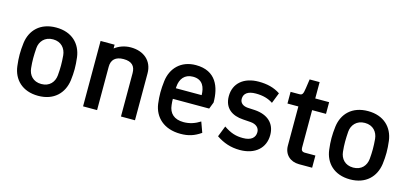

<svg xmlns="http://www.w3.org/2000/svg" viewBox="-58 -1024 3052 1429"><g transform="rotate(15 1468.5 -309.0)"><path d="M267 11C389 11 459 -63 473 -163C477 -195 479 -223 479 -251C479 -279 477 -308 473 -341C460 -442 389 -515 267 -515C144 -515 74 -441 61 -341C57 -308 55 -279 55 -251C55 -223 57 -195 61 -163C73 -63 144 11 267 11ZM267 -80C203 -80 169 -123 164 -174C158 -229 159 -272 163 -329C167 -380 203 -424 267 -424C331 -424 365 -380 370 -329C375 -271 375 -229 370 -174C365 -123 331 -80 267 -80Z M611 0H719V-334C719 -388 750 -418 812 -418C876 -418 903 -388 903 -334V0H1011V-361C1011 -459 940 -516 842 -516C791 -516 749 -498 719 -475V-504H611Z M1363 10C1424 10 1468 -4 1519 -39L1490 -119C1451 -94 1409 -80 1363 -80C1290 -80 1251 -118 1245 -180C1243 -196 1242 -212 1242 -227H1522L1542 -279C1542 -397 1500 -514 1344 -514C1228 -514 1158 -438 1146 -338C1142 -305 1140 -277 1140 -249C1140 -221 1142 -194 1146 -162C1160 -64 1234 10 1363 10ZM1243 -309C1243 -314 1244 -318 1244 -322C1248 -380 1280 -425 1345 -425C1422 -425 1441 -367 1442 -309Z M1821 12C1939 12 2012 -54 2012 -154C2012 -244 1952 -297 1854 -304L1797 -307C1761 -310 1737 -328 1737 -360C1737 -401 1768 -425 1829 -425C1884 -425 1926 -413 1962 -389L1994 -471C1946 -503 1892 -516 1828 -516C1713 -516 1639 -454 1639 -354C1639 -261 1702 -219 1787 -214L1844 -210C1890 -207 1914 -182 1914 -150C1914 -107 1883 -80 1821 -80C1768 -80 1728 -91 1672 -129L1639 -45C1694 -8 1751 12 1821 12Z M2275 0H2376V-94H2292C2276 -94 2265 -105 2265 -123V-414H2372V-504H2265V-630H2188L2178 -561C2171 -510 2164 -504 2140 -504H2075V-414H2159V-112C2159 -45 2206 0 2275 0Z M2670 11C2792 11 2862 -63 2876 -163C2880 -195 2882 -223 2882 -251C2882 -279 2880 -308 2876 -341C2863 -442 2792 -515 2670 -515C2547 -515 2477 -441 2464 -341C2460 -308 2458 -279 2458 -251C2458 -223 2460 -195 2464 -163C2476 -63 2547 11 2670 11ZM2670 -80C2606 -80 2572 -123 2567 -174C2561 -229 2562 -272 2566 -329C2570 -380 2606 -424 2670 -424C2734 -424 2768 -380 2773 -329C2778 -271 2778 -229 2773 -174C2768 -123 2734 -80 2670 -80Z"/></g></svg>

Font: Finlandica Medium
Style: Regular
Weight: 500
Designer: Niklas Ekholm, Juho Hiilivirta, Jaakko Suomalainen
Foundry: Helsinki Type Studio
Version: Version 2.000;Glyphs 3.2 (3202)